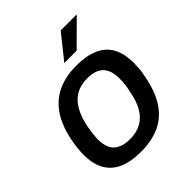

<svg xmlns="http://www.w3.org/2000/svg" viewBox="-203 -850 989 989"><g transform="rotate(-45 291.5 -355.5)"><path d="M252 12Q180 12 131 -9.5Q82 -31 57 -75Q32 -119 32 -187Q32 -206 34 -227Q36 -248 40 -271Q56 -363 94 -422Q132 -481 191 -509.5Q250 -538 330 -538Q403 -538 452 -516.5Q501 -495 525.5 -451Q550 -407 550 -338Q550 -319 548.5 -298.5Q547 -278 542 -255Q526 -163 489 -104Q452 -45 393.5 -16.5Q335 12 252 12ZM258 -74Q307 -74 342 -93.5Q377 -113 399.5 -153Q422 -193 432 -254Q437 -274 438.5 -288.5Q440 -303 440.5 -314Q441 -325 441 -334Q441 -374 428.5 -400Q416 -426 390 -439Q364 -452 324 -452Q275 -452 240.5 -432Q206 -412 183.5 -372.5Q161 -333 149 -272Q146 -252 144 -237Q142 -222 141 -211.5Q140 -201 140 -191Q140 -151 152.5 -125.5Q165 -100 192 -87Q219 -74 258 -74ZM296 -591 402 -723H516V-720L386 -591Z"/></g></svg>

Font: Archivo SemiBold Medium
Style: Italic
Weight: 500
Italic angle: -10°
Version: Version 2.001